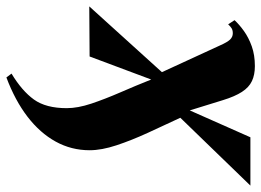

<svg xmlns="http://www.w3.org/2000/svg" viewBox="-169 -428 816 600"><g transform="rotate(90 239.0 -128.0)"><path d="M80.5 -408.5Q71 -430 62.8 -438.8Q54.5 -447.5 43 -447.5Q33.5 -447.5 27.5 -443.8Q21.5 -440 15 -433L2 -453Q16 -468 36.2 -482.5Q56.5 -497 83.8 -506.8Q111 -516.5 145.5 -516.5Q173 -516.5 192.5 -507.2Q212 -498 226.2 -476Q240.5 -454 252 -416.5L284 -313L368 -502.5H519L307 -283.5Q330.5 -233.5 354 -182.2Q377.5 -131 393 -84.2Q408.5 -37.5 408.5 0Q408.5 57 381.5 106Q354.5 155 303.8 194Q253 233 181 260L169 244Q223 211.5 250 174Q277 136.5 277 71.5Q277 37 262.8 -5.5Q248.5 -48 227.8 -95.8Q207 -143.5 187.5 -192.5L115.5 0L-41 1L164.5 -226Z"/></g></svg>

Font: Merriweather 144pt Black
Style: Italic
Weight: 900
Italic angle: -7.8°
Version: Version 2.101